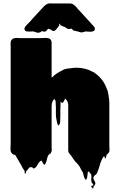

<svg xmlns="http://www.w3.org/2000/svg" viewBox="-20 -942 725 1168"><path d="M645 -59Q645 -53 645.5 -46.5Q646 -40 646 -33Q646 -29 646 -25.5Q646 -22 644 -18Q644 -17 643.5 -16.5Q643 -16 643 -16Q642 -14 640 -12Q636 -5 630 -2L629 -1Q627 4 626 10Q625 16 622 21Q620 23 618 21Q617 18 616.5 14.5Q616 11 614 7Q613 8 612 9.5Q611 11 610 11Q609 11 608 12.5Q607 14 608 13Q603 21 598 32Q589 52 586 66Q583 80 572 106Q571 111 568.5 114Q566 117 562 121Q562 121 561.5 121.5Q561 122 560 122Q560 122 559.5 122.5Q559 123 558 123Q547 134 548 142Q549 150 554 157Q559 164 560 172Q561 180 550 191Q549 195 547.5 202Q546 209 545 205Q534 194 535 191Q536 188 541.5 187Q547 186 548 183Q549 180 538 169Q534 157 535.5 144.5Q537 132 535 120Q531 115 527 109.5Q523 104 517 101Q514 102 514 104Q513 112 512.5 121Q512 130 510 138Q509 142 506 148.5Q503 155 498 148Q491 137 489 126Q487 115 483 104Q480 102 478 97.5Q476 93 474 90L470 83Q466 73 465 72Q464 71 461 67Q454 56 445 48Q441 45 438 41Q431 33 425 23.5Q419 14 413 5Q409 0 403.5 -6Q398 -12 396 -19Q395 -22 395 -30V-305Q394 -307 394 -311Q394 -310 393.5 -313.5Q393 -317 393 -316Q392 -321 390 -325Q388 -329 385 -333Q384 -335 380 -339L377 -342Q375 -341 373 -335Q371 -331 368.5 -326.5Q366 -322 363 -318Q360 -316 358 -317Q356 -318 353 -319Q349 -327 349.5 -324Q350 -321 349 -320V-318Q348 -314 348 -310Q348 -306 348 -301Q347 -285 347 -268.5Q347 -252 347 -235Q346 -225 346.5 -214.5Q347 -204 345 -194Q345 -190 342 -187Q341 -186 340.5 -184Q340 -182 338 -180Q338 -180 337.5 -179.5Q337 -179 336 -179Q334 -179 332 -182Q330 -185 328 -193Q328 -195 327 -197L324 -212Q320 -226 320 -248Q320 -270 320 -290Q320 -292 319.5 -299.5Q319 -307 319 -314Q319 -317 318.5 -320.5Q318 -324 318 -327Q317 -329 316.5 -331Q316 -333 314 -335Q313 -336 312.5 -337.5Q312 -339 310 -340Q310 -339 309 -337.5Q308 -336 308 -337L304 -333Q300 -327 297 -317Q296 -313 295 -308.5Q294 -304 294 -296V-47Q294 -32 295 -29Q296 -26 291 -15Q291 -13 289 -11Q287 -9 287 -8Q285 -7 283 -5.5Q281 -4 279 -3Q277 -1 276 0.5Q275 2 273 4Q267 16 265 29Q263 42 256 54Q252 62 248 59.5Q244 57 241 50Q238 43 236 40Q234 36 232 35Q231 34 229 36Q227 37 225 38.5Q223 40 221 42Q221 42 219 44Q213 51 208 61Q203 71 195 78Q191 81 187.5 82.5Q184 84 179 80Q177 76 177 76Q176 76 176 75.5Q176 75 175 75H162Q159 77 156.5 80Q154 83 151 86Q149 90 147 92L144 95Q142 97 140 97Q139 101 138.5 104.5Q138 108 136 112Q132 116 132 115Q130 110 130 104.5Q130 99 128 94L125 91Q123 89 121.5 86Q120 83 118 80Q114 72 109.5 64Q105 56 101 49Q87 26 72 0L63 -1Q57 -4 54 -7Q47 -13 45 -24Q43 -35 44 -46.5Q45 -58 45 -68V-659Q45 -669 44.5 -680Q44 -691 50 -699Q51 -701 52.5 -702Q54 -703 55 -704Q58 -706 62 -708Q66 -710 70 -710Q78 -712 87.5 -711Q97 -710 104 -710H219Q232 -710 245.5 -711Q259 -712 272 -710Q282 -709 287 -702Q288 -700 290 -698Q292 -694 293 -690.5Q294 -687 294 -683V-484Q294 -477 293.5 -476Q293 -475 297 -471V-472Q298 -472 298 -472.5Q298 -473 299 -473Q300 -474 303 -477Q306 -480 307 -481Q309 -483 311.5 -485Q314 -487 316 -488Q318 -490 319 -490.5Q320 -491 321 -492Q328 -497 335 -501Q342 -505 349 -509Q351 -510 353.5 -511Q356 -512 358 -513Q367 -521 388 -524Q390 -525 392.5 -525Q395 -525 398 -526H405Q415 -528 425.5 -529Q436 -530 446 -530Q499 -530 542 -506Q543 -506 547 -504Q557 -499 562 -494Q584 -478 601.5 -455Q619 -432 630 -401Q634 -394 636.5 -382.5Q639 -371 641 -358Q641 -355 641.5 -351.5Q642 -348 643 -344Q645 -330 645 -315.5Q645 -301 645 -287ZM557 -766Q557 -756 549 -753Q542 -749 530 -749Q518 -749 510 -750Q508 -750 506 -750.5Q504 -751 502 -751Q495 -750 489 -747.5Q483 -745 475 -745Q468 -745 461 -748Q454 -751 446 -752Q441 -754 435 -754.5Q429 -755 424 -758Q423 -760 420.5 -763Q418 -766 413 -768Q409 -768 403 -765Q395 -765 389 -768Q385 -770 382 -773Q379 -776 375 -777Q371 -779 366.5 -780.5Q362 -782 357 -784Q355 -787 350 -788Q347 -788 347 -789Q346 -791 345.5 -795Q345 -799 343 -798Q340 -797 340.5 -792.5Q341 -788 339 -785Q338 -782 332 -776Q328 -771 323 -764.5Q318 -758 311 -754Q304 -751 297 -756.5Q290 -762 283 -764Q275 -768 274 -767.5Q273 -767 269 -763Q266 -759 263 -755.5Q260 -752 255 -750Q249 -749 243 -750L236 -753Q235 -753 234.5 -752.5Q234 -752 234 -752Q231 -751 227 -747Q224 -746 221 -744.5Q218 -743 215 -743Q206 -742 197.5 -746Q189 -750 180 -751Q176 -751 172.5 -750.5Q169 -750 164 -750Q163 -750 154 -750Q145 -750 141 -751Q140 -751 140 -751.5Q140 -752 139 -752Q131 -755 129 -764Q128 -769 131 -776Q134 -781 138.5 -786Q143 -791 147 -795L164 -812L183 -834Q200 -851 216 -869.5Q232 -888 246 -902Q261 -918 277 -921Q282 -922 286.5 -921.5Q291 -921 295 -921H404Q407 -921 410 -920.5Q413 -920 415 -920L420 -918Q429 -914 437 -906.5Q445 -899 452 -889Q459 -882 466.5 -874Q474 -866 481 -858L510 -826Q515 -821 523.5 -811.5Q532 -802 539 -794Q539 -794 543 -790Q545 -787 548 -784.5Q551 -782 553 -779Q556 -776 556.5 -772.5Q557 -769 557 -767Z"/></svg>

Font: Rubik Wet Paint
Style: Regular
Weight: 400
Designer: Hubert and Fischer, NaN
Foundry: Hubert and Fischer, NaN
Version: Version 2.200